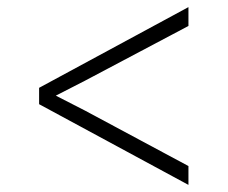

<svg xmlns="http://www.w3.org/2000/svg" viewBox="-20 -600 640 540"><path d="M510 -80 90 -307V-353L510 -580V-527L219 -373L137 -331L219 -289L510 -133Z"/></svg>

Font: JetBrains Mono Extra Light
Style: Regular
Weight: 200
Monospace: yes
Designer: Philipp Nurullin, Konstantin Bulenkov
Foundry: JetBrains
Version: 2.002